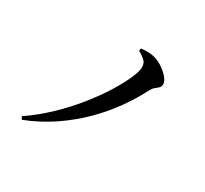

<svg xmlns="http://www.w3.org/2000/svg" viewBox="-155 -961 1311 1230"><g transform="rotate(30 500.0 -346.0)"><path d="M558.7 -716.4 563 -733.8Q590.2 -737.1 619.7 -736Q649.2 -734.9 675.3 -725.6Q705 -715.3 734 -694.4Q763 -673.5 782 -649.6Q800.9 -625.7 800.9 -606.4Q800.9 -588.9 790.5 -578.7Q780 -568.4 766.6 -558.2Q753.3 -548 743.6 -530Q701 -446.3 641.9 -362.9Q582.7 -279.5 506 -203.4Q429.2 -127.3 335.6 -63.8Q242 -0.3 130.4 43.6L117.9 24.1Q205.6 -35.6 283.5 -110.1Q361.5 -184.7 425.5 -264.6Q489.5 -344.4 536.1 -419.6Q582.7 -494.8 608.5 -556.2Q618.7 -580.3 623.6 -599.1Q628.6 -617.8 628.6 -631.9Q628.6 -648.8 623.4 -661.1Q618.2 -673.5 603 -686.4Q587.8 -699.2 558.7 -716.4Z"/></g></svg>

Font: Source Han Serif JP VF
Style: Regular
Weight: 250
Designer: Ryoko NISHIZUKA 西塚涼子 (kana & ideographs); Frank Grießhammer (Latin, Greek & Cyrillic); Wenlong ZHANG 张文龙 (bopomofo); San
Foundry: Adobe
Version: Version 2.001;hotconv 1.1.0;makeotfexe 2.6.0